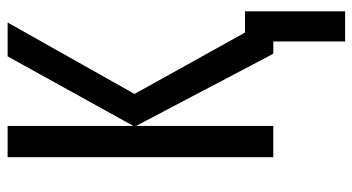

<svg xmlns="http://www.w3.org/2000/svg" viewBox="-236 -518 947 516"><g transform="rotate(-90 238.0 -260.5)"><path d="M435 -714 243 -373 408 -76H465V193H384V0H351L157 -369V0H73V-714H157V-376L344 -714Z"/></g></svg>

Font: Noto Sans ExtraCondensed
Style: Regular
Weight: 400
Width: 2
Designer: Monotype Design Team
Foundry: Monotype Imaging Inc.
Version: Version 2.013